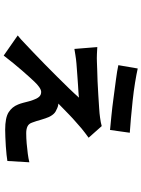

<svg xmlns="http://www.w3.org/2000/svg" viewBox="117 -811 766 1040"><g transform="rotate(90 500.0 -291.0)"><path d="M351 -654Q382 -647 428 -639.5Q474 -632 525.5 -626.5Q577 -621 622.5 -617Q668 -613 699 -611L684 -504Q653 -507 607 -511.5Q561 -516 510 -523Q459 -530 412 -536Q365 -542 333 -549ZM726 -388Q714 -379 699 -368Q684 -357 675 -349Q662 -337 642 -320Q622 -303 602 -283.5Q582 -264 565.5 -248Q549 -232 541 -224Q549 -224 558 -221Q567 -218 576 -213Q592 -207 603.5 -190.5Q615 -174 621 -154Q625 -143 628.5 -130.5Q632 -118 636 -105Q640 -92 644 -82Q650 -64 664.5 -57Q679 -50 701 -50Q728 -50 757 -52.5Q786 -55 812.5 -58.5Q839 -62 859 -67L852 52Q840 54 818.5 56.5Q797 59 771.5 60.5Q746 62 722.5 63Q699 64 683 64Q618 64 588.5 45.5Q559 27 546 -6Q541 -18 537 -33Q533 -48 529.5 -62Q526 -76 522 -86Q515 -107 505 -119Q495 -131 478 -131Q467 -131 452 -120.5Q437 -110 423 -95Q413 -85 397.5 -67.5Q382 -50 362.5 -28Q343 -6 322.5 19.5Q302 45 281 72L172 -4Q183 -13 193 -21.5Q203 -30 219 -46Q237 -63 265.5 -90Q294 -117 327 -149.5Q360 -182 394 -216Q428 -250 458 -281Q488 -312 509 -336Q498 -334 479.5 -333Q461 -332 439.5 -330.5Q418 -329 396.5 -327.5Q375 -326 355.5 -324.5Q336 -323 323 -322Q299 -320 279 -316.5Q259 -313 245 -311L235 -435Q250 -434 273 -433Q296 -432 316 -433Q329 -434 357 -434.5Q385 -435 421 -436.5Q457 -438 494.5 -440.5Q532 -443 564.5 -445Q597 -447 617 -450Q627 -451 642 -454Q657 -457 663 -459Z"/></g></svg>

Font: Farlight84_Sys_V01
Style: Bold
Weight: 700
Designer: Monotype Design Team, Nadine Chahine and Nizar Qandah
Foundry: Monotype Imaging Inc.
Version: Version 2.004;October 31, 2024;FontCreator 14.0.0.2814 64-bi